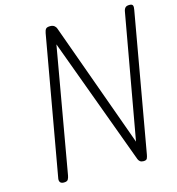

<svg xmlns="http://www.w3.org/2000/svg" viewBox="-131 -1040 1064 1153"><g transform="rotate(-15 401.0 -464.0)"><path d="M124 0Q108 0 101.2 -8.2Q94.5 -16.5 96.5 -31L249.5 -895Q252.5 -912 259.2 -920.2Q266 -928.5 285.5 -928.5Q302.5 -928.5 312 -920.8Q321.5 -913 324.5 -903.5L605 -125L742.5 -895.5Q745 -911.5 752.8 -920Q760.5 -928.5 778.5 -928.5Q795.5 -928.5 799.5 -919.5Q803.5 -910.5 799.5 -891.5L647.5 -31Q645.5 -20 641.2 -10Q637 0 618.5 0Q605 0 597.2 -6.2Q589.5 -12.5 586 -21.5L294.5 -813L158 -34.5Q156 -22 150.2 -11Q144.5 0 124 0Z"/></g></svg>

Font: Edu AU VIC WA NT Pre
Style: Regular
Weight: 400
Designer: Tina and Corey Anderson, Eben Sorkin, Mirko Velimirovic
Foundry: Google for Education
Version: Version 1.001